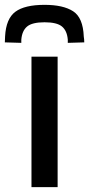

<svg xmlns="http://www.w3.org/2000/svg" viewBox="-72 -773 368 793"><path d="M58 0V-539H166V0ZM112 -753Q189 -753 230 -726.5Q271 -700 274 -622Q275 -616 275.5 -610Q276 -604 276 -598L208 -596Q208 -600 208 -603Q208 -606 208 -609Q205 -646 184 -663.5Q163 -681 112 -681Q61 -681 40 -663.5Q19 -646 16 -609Q16 -601 16 -596L-52 -598Q-52 -604 -51.5 -610.5Q-51 -617 -51 -623Q-47 -696 -8.5 -724.5Q30 -753 112 -753Z"/></svg>

Font: Georama Medium
Style: Regular
Weight: 500
Designer: Jean-Baptiste Levee
Foundry: Production Type
Version: Version 1.000